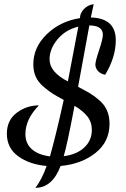

<svg xmlns="http://www.w3.org/2000/svg" viewBox="-20 -740 606 922"><path d="M430 -720Q418 -666 416 -656Q536 -653 536 -547Q536 -465 485 -381Q463 -385 450.5 -399Q438 -413 438 -430Q438 -446 456 -499.5Q474 -553 474 -574Q474 -617 409 -618Q363 -367 355 -323Q390 -305 411 -292.5Q432 -280 457 -258.5Q482 -237 494 -209Q506 -181 506 -146Q506 -59 438.5 -5.5Q371 48 271 57Q231 162 150 162Q181 122 204 57Q122 50 67.5 10.5Q13 -29 13 -98Q13 -163 60.5 -198.5Q108 -234 167 -234Q102 -168 102 -96Q102 -51 133 -23.5Q164 4 220 11Q249 -92 286 -260Q251 -279 232 -291Q213 -303 188 -324.5Q163 -346 151.5 -372Q140 -398 140 -431Q140 -513 204.5 -575.5Q269 -638 364 -653Q364 -676 382.5 -696Q401 -716 430 -720ZM218 -455Q218 -394 306 -349Q348 -567 356 -612Q294 -597 256 -551Q218 -505 218 -455ZM421 -116Q421 -154 399.5 -181Q378 -208 338 -232Q302 -42 286 10Q349 2 385 -32Q421 -66 421 -116Z"/></svg>

Font: Dancing Script
Style: Bold
Weight: 700
Designer: Pablo Impallari
Foundry: Pablo Impallari. www.impallari.com Igino Marini. www.ikern.com
Version: Version 1.002